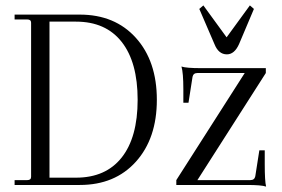

<svg xmlns="http://www.w3.org/2000/svg" viewBox="-20 -684 1041 710"><path d="M819 -483Q788 -483 773 -521L717 -651L732 -664L818 -546L904 -664L919 -651L864 -521Q847 -483 819 -483ZM275 -630Q405 -630 482.5 -544Q560 -458 560 -315Q560 -172 482.5 -86Q405 0 275 0H34V-18H81Q95 -18 95 -30V-600Q95 -612 81 -612H34V-630ZM261 -27Q371 -27 430 -101.5Q489 -176 489 -315Q489 -454 430 -529Q371 -604 261 -604H163V-27ZM959 -77Q959 -14 964 6Q947 0 894 0H632V-18L885 -414H710Q695 -414 692 -400L677 -304H658V-354Q658 -415 651 -438Q669 -432 722 -432H963V-414L710 -18H906Q921 -18 924 -32L939 -128H959Z"/></svg>

Font: Arapey Thin
Style: Regular
Weight: 100
Designer: Eduardo Rodriguez Tunni
Foundry: Eduardo Rodriguez Tunni
Version: Version 4.000;hotconv 1.0.109;makeotfexe 2.5.65596